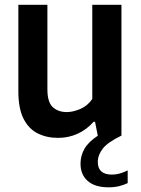

<svg xmlns="http://www.w3.org/2000/svg" viewBox="-20 -565 586 800"><path d="M222 9.5Q174.5 9.5 137 -9.2Q99.5 -28 78 -70.5Q56.5 -113 56.5 -185V-545H177.5V-193Q177.5 -139 200 -118.5Q222.5 -98 258 -98Q284 -98 314.2 -110.8Q344.5 -123.5 364.5 -152.5V-545H486V0Q429 27.5 408.2 54.2Q387.5 81 387.5 110Q387.5 162.5 447 162.5Q477.5 162.5 512 145V198Q495.5 206 475.8 210.8Q456 215.5 432.5 215.5Q375.5 215.5 345.5 189Q315.5 162.5 315.5 117Q315.5 84 331.8 55.2Q348 26.5 387.5 0.5L376 -57.5H370Q340 -24 302.2 -7.2Q264.5 9.5 222 9.5Z"/></svg>

Font: Encode Sans Semi Condensed SemiBold
Style: Regular
Weight: 600
Width: 4
Designer: Multiple Designers
Foundry: Impallari Type
Version: Version 3.000; ttfautohint (v1.8.3) -l 8 -r 50 -G 200 -x 14 